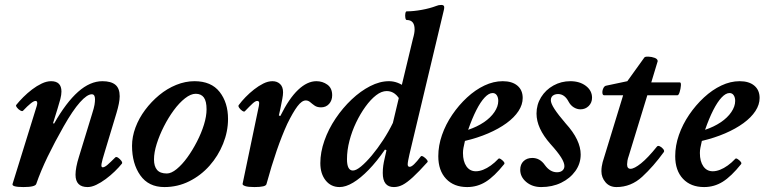

<svg xmlns="http://www.w3.org/2000/svg" viewBox="-20 -745 3098 778"><path d="M75 13Q26 13 31 0L129 -316Q132 -326 130.5 -331Q129 -336 124 -336Q117 -336 104.5 -326Q92 -316 73 -296Q70 -293 62 -297.5Q54 -302 48.5 -309.5Q43 -317 46 -320Q58 -335 74.5 -351.5Q91 -368 110 -382.5Q129 -397 149 -406.5Q169 -416 187 -416Q229 -416 229 -374Q229 -361 224.5 -343.5Q220 -326 213 -304L195 -246L199 -244Q248 -330 296.5 -373Q345 -416 395 -416Q430 -416 447.5 -401.5Q465 -387 465 -355Q465 -342 461.5 -324.5Q458 -307 452 -287L404 -128Q394 -96 391.5 -81.5Q389 -67 396 -67Q404 -67 416 -77.5Q428 -88 447 -107Q451 -111 458.5 -106Q466 -101 471.5 -93.5Q477 -86 474 -82Q462 -67 445 -50.5Q428 -34 408.5 -19.5Q389 -5 370 4Q351 13 335 13Q286 13 286 -37Q286 -51 289.5 -69.5Q293 -88 300 -110L353 -283Q361 -308 363 -320.5Q365 -333 365 -343Q365 -363 352 -363Q333 -363 304 -330.5Q275 -298 238 -233Q201 -168 173 -110Q145 -52 127 0Q123 13 75 13Z M646 13Q582 13 548.5 -34.5Q515 -82 515 -154Q515 -191 529 -228.5Q543 -266 568 -299.5Q593 -333 625 -359.5Q657 -386 694 -401Q731 -416 768 -416Q836 -416 870 -372.5Q904 -329 904 -263Q904 -212 884 -162.5Q864 -113 829 -73.5Q794 -34 747 -10.5Q700 13 646 13ZM656 -42Q674 -42 696 -60Q718 -78 739 -107Q760 -136 778 -171Q796 -206 806.5 -240Q817 -274 817 -302Q817 -335 806 -350Q795 -365 773 -365Q753 -365 729.5 -346.5Q706 -328 684 -298Q662 -268 644 -232.5Q626 -197 615 -162Q604 -127 604 -99Q604 -71 616.5 -56.5Q629 -42 656 -42Z M1011 13Q985 13 973.5 9Q962 5 963 0L1029 -316Q1030 -322 1030 -324.5Q1030 -327 1030 -329Q1030 -332 1028 -334Q1026 -336 1022 -336Q1015 -336 1003.5 -325.5Q992 -315 972 -294Q969 -291 961.5 -296Q954 -301 949 -308.5Q944 -316 948 -320Q959 -335 975 -351.5Q991 -368 1009.5 -382.5Q1028 -397 1047 -406.5Q1066 -416 1084 -416Q1103 -416 1115 -404.5Q1127 -393 1127 -371Q1127 -360 1124 -344.5Q1121 -329 1116 -304L1110 -277L1116 -275Q1151 -346 1188 -381Q1225 -416 1262 -416Q1287 -416 1306.5 -402Q1326 -388 1326 -359Q1326 -338 1313.5 -324Q1301 -310 1281 -310Q1265 -310 1255 -317Q1245 -324 1237 -331Q1229 -338 1219 -338Q1203 -338 1185 -314Q1167 -290 1144 -243Q1122 -195 1101 -134Q1080 -73 1060 0Q1059 7 1046.5 10Q1034 13 1011 13Z M1356 13Q1321 13 1299.5 -14Q1278 -41 1278 -84Q1278 -128 1294.5 -175Q1311 -222 1340 -265Q1369 -308 1405 -342Q1441 -376 1480 -396Q1519 -416 1556 -416Q1591 -416 1622 -392L1603 -379L1653 -587Q1657 -601 1658.5 -610Q1660 -619 1660 -626Q1660 -645 1652 -654.5Q1644 -664 1628 -664Q1624 -664 1622.5 -673Q1621 -682 1622.5 -690.5Q1624 -699 1628 -699Q1655 -699 1688.5 -705Q1722 -711 1748 -721Q1757 -725 1768 -725Q1780 -725 1780 -716Q1780 -712 1779.5 -709Q1779 -706 1778 -702L1639 -119Q1636 -106 1634 -95Q1632 -84 1632 -79Q1632 -69 1640 -69Q1647 -69 1658 -79.5Q1669 -90 1685 -111Q1688 -115 1696 -110Q1704 -105 1709.5 -98Q1715 -91 1712 -88Q1677 -49 1653 -27Q1629 -5 1611.5 4Q1594 13 1576 13Q1531 13 1531 -44Q1531 -60 1533 -74Q1535 -88 1538.5 -102.5Q1542 -117 1546 -136L1540 -139Q1507 -91 1474 -57Q1441 -23 1411 -5Q1381 13 1356 13ZM1410 -54Q1423 -54 1443 -70.5Q1463 -87 1486.5 -115Q1510 -143 1532.5 -177.5Q1555 -212 1572 -247L1601 -369L1605 -332Q1584 -376 1547 -376Q1526 -376 1504 -359Q1482 -342 1461 -313Q1440 -284 1423 -248.5Q1406 -213 1396 -174.5Q1386 -136 1386 -100Q1386 -54 1410 -54Z M1873 13Q1819 13 1787.5 -20.5Q1756 -54 1756 -112Q1756 -155 1771 -198Q1786 -241 1812.5 -280Q1839 -319 1872.5 -350Q1906 -381 1943 -398.5Q1980 -416 2017 -416Q2055 -416 2076.5 -398Q2098 -380 2098 -348Q2098 -321 2081 -295Q2064 -269 2032.5 -246Q2001 -223 1958 -204.5Q1915 -186 1864 -174Q1860 -156 1858 -146Q1856 -136 1856 -125Q1856 -91 1870 -71Q1884 -51 1908 -51Q1922 -51 1937.5 -57Q1953 -63 1969 -74.5Q1985 -86 1999 -101Q2002 -105 2009 -100.5Q2016 -96 2021 -90Q2026 -84 2023 -80Q1983 -30 1948.5 -8.5Q1914 13 1873 13ZM1877 -219Q1913 -231 1940.5 -249.5Q1968 -268 1983.5 -291Q1999 -314 1999 -336Q1999 -350 1993 -359Q1987 -368 1976 -368Q1961 -368 1944 -350Q1927 -332 1910 -298.5Q1893 -265 1877 -219Z M2173 13Q2137 13 2112.5 -7.5Q2088 -28 2088 -57Q2088 -79 2101.5 -92Q2115 -105 2137 -105Q2168 -105 2188 -76Q2209 -47 2237 -47Q2251 -47 2259 -54Q2267 -61 2267 -72Q2267 -86 2253.5 -107.5Q2240 -129 2210 -162Q2182 -194 2168 -224.5Q2154 -255 2154 -285Q2154 -321 2172.5 -351Q2191 -381 2222.5 -398.5Q2254 -416 2291 -416Q2329 -416 2354 -397Q2379 -378 2379 -349Q2379 -329 2365.5 -315.5Q2352 -302 2332 -302Q2318 -302 2305 -310Q2292 -318 2284 -333Q2268 -364 2241 -364Q2233 -364 2226 -361Q2219 -358 2215.5 -352.5Q2212 -347 2212 -339Q2212 -326 2227 -303Q2242 -280 2272 -245Q2303 -211 2318 -179.5Q2333 -148 2333 -119Q2333 -82 2311.5 -52Q2290 -22 2254 -4.5Q2218 13 2173 13Z M2478 13Q2450 13 2433.5 -6.5Q2417 -26 2417 -51Q2417 -62 2418.5 -71Q2420 -80 2422 -88L2505 -359H2428Q2422 -359 2421 -368Q2420 -377 2424.5 -387Q2429 -397 2437 -398L2522 -416L2591 -512Q2594 -516 2607.5 -515.5Q2621 -515 2633 -510.5Q2645 -506 2645 -497L2619 -411H2735Q2740 -411 2739 -398Q2738 -385 2734 -372Q2730 -359 2725 -359H2603L2528 -114Q2524 -103 2522.5 -94Q2521 -85 2521 -79Q2521 -61 2535 -61Q2550 -61 2577.5 -83Q2605 -105 2642 -151Q2646 -156 2654 -152Q2662 -148 2667.5 -141Q2673 -134 2670 -129Q2628 -71 2582.5 -29Q2537 13 2478 13Z M2833 13Q2779 13 2747.5 -20.5Q2716 -54 2716 -112Q2716 -155 2731 -198Q2746 -241 2772.5 -280Q2799 -319 2832.5 -350Q2866 -381 2903 -398.5Q2940 -416 2977 -416Q3015 -416 3036.5 -398Q3058 -380 3058 -348Q3058 -321 3041 -295Q3024 -269 2992.5 -246Q2961 -223 2918 -204.5Q2875 -186 2824 -174Q2820 -156 2818 -146Q2816 -136 2816 -125Q2816 -91 2830 -71Q2844 -51 2868 -51Q2882 -51 2897.5 -57Q2913 -63 2929 -74.5Q2945 -86 2959 -101Q2962 -105 2969 -100.5Q2976 -96 2981 -90Q2986 -84 2983 -80Q2943 -30 2908.5 -8.5Q2874 13 2833 13ZM2837 -219Q2873 -231 2900.5 -249.5Q2928 -268 2943.5 -291Q2959 -314 2959 -336Q2959 -350 2953 -359Q2947 -368 2936 -368Q2921 -368 2904 -350Q2887 -332 2870 -298.5Q2853 -265 2837 -219Z"/></svg>

Font: Junicode VF
Style: Italic
Weight: 400
Italic angle: -11°
Designer: Peter S. Baker
Version: Version 2.209